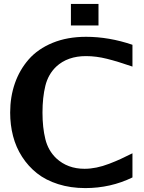

<svg xmlns="http://www.w3.org/2000/svg" viewBox="-20 -940 740 986"><path d="M485.8 -809.1H344.2V-919.9H485.8ZM32.2 -361.8Q32.2 -442.4 56.4 -512Q80.6 -581.5 127.7 -635.3Q174.8 -689 250.2 -720Q325.7 -751 421.9 -751Q539.6 -751 660.2 -710V-598.1Q585.4 -624 529.8 -637.9Q474.1 -651.9 421.9 -651.9Q327.1 -651.9 269 -598.1Q227.5 -558.6 212.9 -499.3Q198.2 -439.9 198.2 -361.8Q198.2 -284.7 212.9 -225.6Q227.5 -166.5 269 -127Q327.1 -73.2 414.1 -73.2Q443.8 -73.2 475.3 -79.6Q506.8 -85.9 541 -99.1Q575.2 -112.3 599.1 -123.3Q623 -134.3 660.2 -152.8V-28.8Q547.9 25.9 418 25.9Q342.3 25.9 278.6 5.6Q214.8 -14.6 169.9 -50.3Q125 -85.9 93.5 -134.8Q62 -183.6 47.1 -241Q32.2 -298.3 32.2 -361.8Z"/></svg>

Font: Aurulent Sans
Style: Bold
Weight: 700
Version: Version 2007.05.04